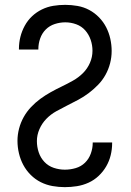

<svg xmlns="http://www.w3.org/2000/svg" viewBox="-20 -763 540 791"><path d="M247 8Q272 8 297 4Q322 0 345 -10.5Q368 -21 386.5 -38.5Q405 -56 417.5 -77.5Q430 -99 436 -123.5Q442 -148 442 -173Q442 -174 442 -174.5Q442 -175 442 -176H362Q362 -176 362 -175.5Q362 -175 362 -174Q362 -152 354 -130Q346 -108 330 -92.5Q314 -77 292 -70.5Q270 -64 247 -64Q224 -64 201.5 -71.5Q179 -79 163 -96Q147 -113 139.5 -135.5Q132 -158 132 -182Q132 -207 142.5 -231Q153 -255 171 -273.5Q189 -292 211.5 -304.5Q234 -317 257 -328.5Q280 -340 302.5 -352Q325 -364 345.5 -379.5Q366 -395 384 -413.5Q402 -432 414.5 -454.5Q427 -477 433.5 -502Q440 -527 440 -553Q440 -578 434.5 -603Q429 -628 417.5 -650.5Q406 -673 388 -691.5Q370 -710 347.5 -722Q325 -734 299.5 -738.5Q274 -743 249 -743Q224 -743 199.5 -739Q175 -735 152.5 -724Q130 -713 112 -696Q94 -679 82 -657Q70 -635 64 -611Q58 -587 58 -562Q58 -561 58 -560.5Q58 -560 58 -559H138Q138 -559 138 -559.5Q138 -560 138 -561Q138 -583 145.5 -604.5Q153 -626 168.5 -641.5Q184 -657 205.5 -664Q227 -671 249 -671Q272 -671 294 -663Q316 -655 331 -638Q346 -621 353.5 -599Q361 -577 361 -554Q361 -528 350.5 -504Q340 -480 322 -462Q304 -444 281 -431Q258 -418 235 -407Q212 -396 189.5 -383.5Q167 -371 146.5 -356Q126 -341 108 -322Q90 -303 77.5 -280.5Q65 -258 58.5 -233Q52 -208 52 -183Q52 -157 58 -131.5Q64 -106 76 -83.5Q88 -61 106.5 -42.5Q125 -24 148 -12.5Q171 -1 196.5 3.5Q222 8 247 8Z"/></svg>

Font: Iosevka SS09
Style: Regular
Weight: 400
Monospace: yes
Designer: Belleve Invis
Foundry: Belleve Invis
Version: Version 5.2.1; ttfautohint (v1.8.3)